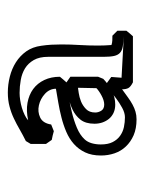

<svg xmlns="http://www.w3.org/2000/svg" viewBox="41 -771 371 493"><g transform="rotate(-90 226.5 -524.5)"><path d="M247.6 -509.8Q244.1 -509.3 233.9 -507.8Q223.6 -506.3 212.6 -502Q201.7 -497.6 192.9 -489Q184.1 -480.5 184.1 -465.3Q184.1 -457.5 188.7 -450Q193.4 -442.4 204.6 -442.4Q210 -442.4 216.1 -444.3Q222.2 -446.3 228 -449.5Q233.9 -452.6 238.8 -456.1Q243.7 -459.5 246.6 -462.4ZM275.9 -529.3V-458Q274.4 -454.6 273.2 -451.4Q272 -448.2 270.5 -444.8Q257.3 -432.1 240.2 -423.1Q223.1 -414.1 204.6 -414.1Q192.4 -414.1 183.1 -418.5Q173.8 -422.9 167.7 -430.4Q161.6 -438 158.4 -447.5Q155.3 -457 155.3 -467.3Q155.3 -490.2 165.8 -503.4Q176.3 -516.6 191.9 -523.9Q207.5 -531.2 225.6 -534.7Q243.7 -538.1 258.3 -541.5ZM394 -408.7V-385.3Q390.1 -380.9 387 -376.7Q383.8 -372.6 379.9 -368.7H261.7Q250 -374.5 246.8 -380.6Q243.7 -386.7 243.7 -396.5Q231.9 -388.2 222.7 -381.3Q213.4 -374.5 204.3 -369.6Q195.3 -364.7 186.3 -362.1Q177.2 -359.4 166.5 -359.4Q143.1 -359.4 125.7 -366.9Q108.4 -374.5 96.7 -387Q85 -399.4 79.3 -416Q73.7 -432.6 73.7 -450.7Q73.7 -474.6 81.8 -491.5Q89.8 -508.3 103.3 -520.3Q116.7 -532.2 134.5 -539.8Q152.3 -547.4 171.4 -552.2Q190.4 -557.1 209.5 -560.3Q228.5 -563.5 245.1 -566.4Q245.1 -582.5 232.2 -594.5Q219.2 -606.4 202.6 -610.1Q186 -613.8 171.4 -606.9Q156.7 -600.1 153.3 -578.6Q148.9 -576.7 144.8 -575.2Q140.6 -573.7 136.2 -571.8Q130.9 -573.2 125.2 -574.7Q119.6 -576.2 113.8 -577.1L103.5 -591.8V-631.3Q105.5 -634.3 107.2 -637.5Q108.9 -640.6 110.8 -643.6Q126.5 -651.4 140.4 -659.4Q154.3 -667.5 168.7 -674.3Q183.1 -681.2 199.5 -685.5Q215.8 -689.9 235.4 -689.9Q255.9 -689.9 276.1 -684.8Q296.4 -679.7 313 -669.2Q329.6 -658.7 341.1 -642.6Q352.5 -626.5 355.5 -604Q357.4 -591.3 358.2 -578.1Q358.9 -564.9 358.9 -552.2Q358.9 -528.8 357.4 -505.4Q356 -481.9 356 -458.5Q356 -441.4 357.4 -423.8Q362.8 -421.9 369.4 -421.6Q376 -421.4 381.3 -421.4ZM379.9 -392.1Q363.8 -393.1 353.5 -394.8Q343.3 -396.5 337.4 -401.9Q331.5 -407.2 329.3 -417.2Q327.1 -427.2 327.1 -443.8V-586.4Q327.1 -608.9 318.8 -623.3Q310.5 -637.7 297.4 -645.8Q284.2 -653.8 267.6 -656.7Q251 -659.7 234.4 -659.7Q226.1 -659.7 216.1 -658.2Q206.1 -656.7 196.3 -653.8Q186.5 -650.9 178 -646.7Q169.4 -642.6 164.1 -637.7Q188.5 -643.1 209 -639.4Q229.5 -635.7 244.4 -624.8Q259.3 -613.8 267.6 -596.2Q275.9 -578.6 275.9 -556.2Q272 -551.8 268.8 -547.6Q265.6 -543.5 261.7 -539.6Q247.6 -537.1 227.1 -533.9Q206.5 -530.8 185.3 -525.6Q164.1 -520.5 145.3 -512.7Q126.5 -504.9 115.2 -492.7Q108.4 -485.4 105.2 -474.4Q102.1 -463.4 102.1 -451.2Q102.1 -432.6 108.2 -420.7Q114.3 -408.7 124.3 -401.6Q134.3 -394.5 146.7 -391.8Q159.2 -389.2 171.9 -389.2Q183.1 -389.2 196 -396.2Q209 -403.3 220.7 -412.1Q232.4 -420.9 241.7 -429.2Q251 -437.5 253.9 -439.9Q259.3 -436 264.6 -432.1Q270 -428.2 275.4 -424.3Q274.9 -417.5 274.4 -411.1Q273.9 -404.8 273.4 -397.9Z"/></g></svg>

Font: XB Kayhan Pook
Style: Regular
Weight: 700
Designer: Behnam
Foundry: Irmug
Version: Version 7.300 2009